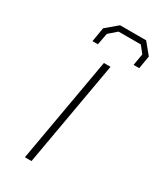

<svg xmlns="http://www.w3.org/2000/svg" viewBox="-179 -764 698 829"><g transform="rotate(30 169.5 -349.5)"><path d="M95 -580 107 -651 164 -699H294L339 -644L328 -580H300L310 -638L283 -672H172L133 -638L122 -580ZM93 0 185 -523H218L126 0Z"/></g></svg>

Font: Tomorrow ExtraLight
Style: Italic
Weight: 275
Italic angle: -10°
Designer: Tony de Marco, Monica Rizzolli
Foundry: Just in Type
Version: Version 2.002